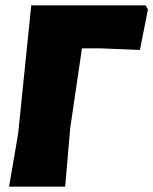

<svg xmlns="http://www.w3.org/2000/svg" viewBox="-20 -683 574 719"><path d="M525 -663 534 -648 504 -496 353 -502H287L243 -204L224 16H14L48 -183L97 -663Z"/></svg>

Font: Alegreya Sans SC Black
Style: Italic
Weight: 900
Italic angle: -7°
Designer: Juan Pablo del Peral
Foundry: Huerta Tipografica
Version: Version 2.007